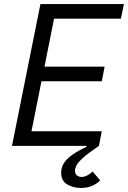

<svg xmlns="http://www.w3.org/2000/svg" viewBox="-20 -718 630 945"><path d="M39 0 179 -698H590L575 -626H246L199 -390H495L481 -318H184L135 -72H481L467 0Q415 35 389.5 58Q364 81 356.5 96Q349 111 349 122Q349 138 359 145.5Q369 153 382 153Q394 153 408.5 146Q423 139 436 126L473 170Q460 184 436 195.5Q412 207 377 207Q340 207 310.5 189.5Q281 172 281 132Q281 104 296.5 82Q312 60 340 41Q368 22 406 5L405 0Z"/></svg>

Font: IBM Plex Sans Var
Style: Italic
Weight: 400
Italic angle: -11.31°
Designer: Mike Abbink, Paul van der Laan, Pieter van Rosmalen
Foundry: Bold Monday
Version: Version 1.001